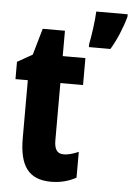

<svg xmlns="http://www.w3.org/2000/svg" viewBox="-54 -801 589 852"><g transform="rotate(5 240.0 -375.0)"><path d="M480 -749V-760H340C339 -722 328 -645 321 -613V-600H417C443 -643 466 -698 480 -749ZM251 -116C221 -116 209 -136 209 -175V-430H310V-550H209V-663H110L76 -545L9 -507V-430H64V-172C64 -49 105 10 206 10C248 10 284 0 317 -18V-133C292 -122 270 -116 251 -116Z"/></g></svg>

Font: Noto Sans Khmer UI ExtraCondensed ExtraBold
Style: Regular
Weight: 800
Width: 2
Designer: Danh Hong and the Monotype Design Team
Foundry: Monotype Imaging Inc.
Version: Version 2.002